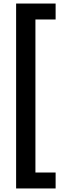

<svg xmlns="http://www.w3.org/2000/svg" viewBox="-20 -886 371 1084"><path d="M71 178H294V88H180V-776H294V-866H71Z"/></svg>

Font: Noto Sans Malayalam UI SemiCondensed SemiBold
Style: Regular
Weight: 600
Width: 4
Designer: Jelle Bosma - Monotype Design Team
Foundry: Monotype Imaging Inc.
Version: Version 2.104